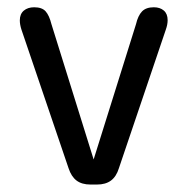

<svg xmlns="http://www.w3.org/2000/svg" viewBox="-20 -501 516 528"><path d="M229 6.5Q205 6.5 190.5 -4.5Q176 -15.5 168.5 -38.5L39 -419.5Q34.5 -433.5 34.5 -445Q34.5 -462.5 45.5 -471.8Q56.5 -481 74 -481Q95.5 -481 105.5 -469.8Q115.5 -458.5 121.5 -434.5L237.5 -62.5L354 -434.5Q359.5 -458 370.5 -469.5Q381.5 -481 403 -481Q420 -481 430.5 -472Q441 -463 441 -445.5Q441 -433.5 436 -419.5L307 -38.5Q300 -15.5 285.2 -4.5Q270.5 6.5 246.5 6.5Z"/></svg>

Font: Sono
Style: Regular
Weight: 400
Designer: Tyler Finck
Foundry: Tyler Finck
Version: Version 2.112